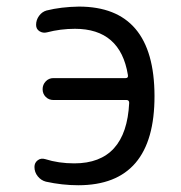

<svg xmlns="http://www.w3.org/2000/svg" viewBox="-20 -547 540 574"><path d="M202.1 -58.6Q357.4 -58.6 366.2 -239.3Q366.2 -248 358.4 -248H139.6Q126 -248 116.7 -257.3Q107.4 -266.6 107.4 -280.3Q107.4 -293.9 116.7 -303.7Q126 -313.5 139.6 -313.5H355.5Q364.3 -313.5 362.3 -323.2Q339.8 -460.9 204.1 -460.9Q161.1 -460.9 120.1 -450.2Q108.4 -447.3 98.1 -453.6Q87.9 -460 87.9 -472.7Q87.9 -487.3 96.7 -499.5Q105.5 -511.7 119.1 -515.6Q162.1 -526.4 215.8 -527.3Q441.4 -527.3 441.9 -260.3Q442.4 6.8 213.9 6.8Q166 6.8 117.2 -3.9Q102.5 -7.8 92.8 -20Q83 -32.2 83 -47.9Q83 -60.5 92.8 -67.9Q102.5 -75.2 115.2 -71.3Q155.3 -58.6 202.1 -58.6Z"/></svg>

Font: Rounded Mgen+ 2m regular
Style: Regular
Weight: 400
Designer: [Source Han Sans]
Ryoko NISHIZUKA  (kana & ideographs); Paul D. Hunt (Latin, Greek & Cyrillic); Wenlong ZHANG  (bopomofo
Version: Version 1.059.20150602